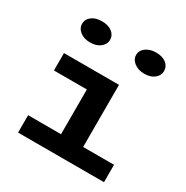

<svg xmlns="http://www.w3.org/2000/svg" viewBox="-163 -848 956 985"><g transform="rotate(30 315.5 -355.0)"><path d="M270 -33V-471H401V-33ZM75 0V-103H584V0ZM75 -368V-471H366V-368ZM484 -585Q448 -585 424 -603.5Q400 -622 400 -647Q400 -675 424 -692.5Q448 -710 484 -710Q522 -710 544 -692.5Q566 -675 566 -647Q566 -622 544 -603.5Q522 -585 484 -585ZM163 -585Q126 -585 103 -603.5Q80 -622 80 -647Q80 -675 103 -692.5Q126 -710 163 -710Q201 -710 223.5 -692.5Q246 -675 246 -647Q246 -622 223.5 -603.5Q201 -585 163 -585Z"/></g></svg>

Font: BioRhyme Expanded SemiBold
Style: Regular
Weight: 600
Width: 7
Designer: Aoife Mooney
Foundry: Aoife Mooney Type
Version: Version 1.600;gftools[0.9.33]